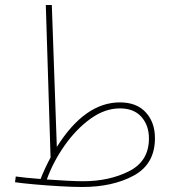

<svg xmlns="http://www.w3.org/2000/svg" viewBox="-20 -734 684 767"><path d="M312 -10Q288 -10 248.5 -12Q209 -14 167 -17Q193 -89 239 -154Q285 -219 342 -260Q399 -301 459 -301Q515 -301 545 -267Q575 -233 575 -181Q575 -90 495.5 -50Q416 -10 312 -10ZM308 13Q431 13 515 -33Q599 -79 599 -182Q599 -245 562.5 -285Q526 -325 459 -325Q319 -325 207 -147L187 -714H163L182 -105Q160 -64 142 -19Q77 -24 43 -29L40 -6Q67 -2 117 2.5Q167 7 220 10Q273 13 308 13Z"/></svg>

Font: Noto Sans Arabic Condensed Thin
Style: Regular
Weight: 250
Width: 3
Designer: Nadine Chahine
Foundry: Monotype Imaging Inc.
Version: 1.001